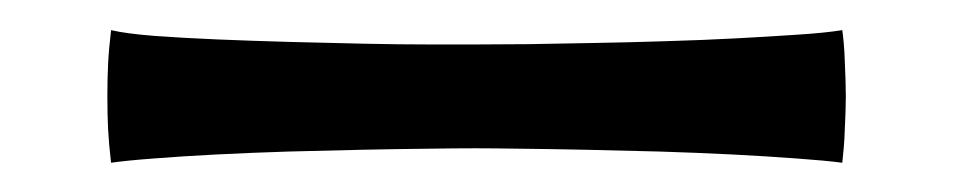

<svg xmlns="http://www.w3.org/2000/svg" viewBox="-20 -827 648 130"><path d="M55.2 -716.8Q53.7 -729.5 53.2 -739.3Q52.7 -749 52.7 -761.7Q52.7 -773.9 53.2 -783.9Q53.7 -793.9 55.2 -806.6Q65.4 -804.2 84.5 -802.7Q103.5 -801.3 127.2 -800.3Q150.9 -799.3 176.8 -798.6Q202.6 -797.9 226.8 -797.4Q251 -796.9 270.8 -796.9Q290.5 -796.9 301.8 -796.9Q316.4 -796.9 337.4 -797.1Q358.4 -797.4 382.1 -797.9Q405.8 -798.3 430.4 -799.1Q455.1 -799.8 477.8 -801Q500.5 -802.2 519.5 -803.5Q538.6 -804.7 550.3 -806.6Q550.8 -803.2 551.3 -797.6Q551.8 -792 552 -785.4Q552.2 -778.8 552.5 -772.5Q552.7 -766.1 552.7 -761.7Q552.7 -757.8 552.5 -751.7Q552.2 -745.6 552 -739.3Q551.8 -732.9 551.3 -727.1Q550.8 -721.2 550.3 -716.8Q539.1 -718.3 519.3 -719.7Q499.5 -721.2 475.8 -722.4Q452.1 -723.6 426.3 -724.4Q400.4 -725.1 376.5 -725.6Q352.5 -726.1 332.8 -726.3Q313 -726.6 301.8 -726.6Q289.1 -726.6 269 -726.3Q249 -726.1 225.1 -725.6Q201.2 -725.1 175.5 -724.4Q149.9 -723.6 126.5 -722.4Q103 -721.2 84.2 -719.7Q65.4 -718.3 55.2 -716.8Z"/></svg>

Font: Asset
Style: Regular
Weight: 400
Designer: Riccardo De Franceschi
Foundry: Sorkin Type Co.
Version: Version 1.001